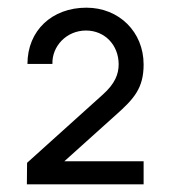

<svg xmlns="http://www.w3.org/2000/svg" viewBox="-20 -750 444 500"><path d="M281.5 -450.5C329.5 -493 354 -521 354 -582C354 -667 290 -730 205 -730C115.5 -730 51.5 -670.5 51.5 -583.5H116.5C115 -629.5 153 -670.5 204 -670.5C253 -670.5 289 -632.5 289 -582.5C289 -557 279.5 -532 247.5 -503.5L50.5 -326L50 -270H354V-330H147.5Z"/></svg>

Font: Hauora Medium
Style: Regular
Weight: 500
Designer: Wayne Shih
Foundry: WCYS
Version: Version 1.001;hotconv 1.0.109;makeotfexe 2.5.65596